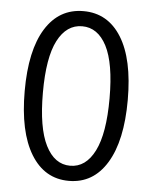

<svg xmlns="http://www.w3.org/2000/svg" viewBox="-50 -692 591 746"><g transform="rotate(5 246.0 -319.0)"><path d="M45 -321Q45 -480 98 -565Q151 -650 246 -650Q341 -650 394 -565Q447 -480 447 -321Q447 -162 394 -75Q341 12 246 12Q151 12 98 -75Q45 -162 45 -321ZM376 -321Q376 -458 341.5 -524.5Q307 -591 246 -591Q185 -591 150.5 -524.5Q116 -458 116 -321Q116 -184 150.5 -115.5Q185 -47 246 -47Q307 -47 341.5 -115.5Q376 -184 376 -321Z"/></g></svg>

Font: Assistant-zap
Style: zap
Weight: 400
Designer: Hebrew By Ben Nathan, Latin by Paul Hunt
Version: Version 2.001